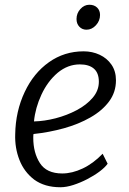

<svg xmlns="http://www.w3.org/2000/svg" viewBox="-20 -780 543 808"><path d="M234 8Q168 8 124 -24Q81.5 -56.5 61.8 -107Q42 -157.5 44 -215Q45.5 -311.5 84 -393Q121.5 -472.5 186 -518.2Q250.5 -564 332 -564Q368.5 -564 399.5 -549.5Q430.5 -535 449.2 -507.8Q468 -480.5 468 -442Q468 -392 439 -353Q410 -314 360.5 -285.8Q311 -257.5 249 -240.2Q187 -223 121 -216Q120.5 -214 120.2 -209.8Q120 -205.5 120 -200Q120 -137 148 -93.5Q176 -50 242 -50Q283.5 -50 328 -71Q372.5 -92 412 -133L433 -91Q422 -75.5 399 -58.2Q376 -41 347 -26Q318 -11 288.5 -1.5Q259 8 234 8ZM123 -269Q166.5 -270 214 -282.2Q261.5 -294.5 303 -316.5Q344.5 -338.5 370.2 -368.8Q396 -399 396 -436Q396 -473 375.2 -491Q354.5 -509 316 -509Q265.5 -509 223 -474Q180.5 -438 154.5 -382Q128.5 -326 123 -269ZM344 -655Q326 -655 314 -667.5Q302 -680 302 -700Q302 -724 318.2 -742Q334.5 -760 356 -760Q376.5 -760 388.8 -748Q401 -736 401 -717Q401 -692.5 383.8 -673.8Q366.5 -655 344 -655Z"/></svg>

Font: Merriweather Sans Light
Style: Italic
Weight: 300
Italic angle: -7.5°
Designer: Eben Sorkin
Foundry: Eben Sorkin
Version: Version 2.001; ttfautohint (v1.8.3)